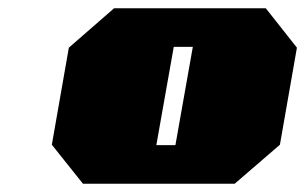

<svg xmlns="http://www.w3.org/2000/svg" viewBox="-20 -757 736 463"><path d="M180 -314 105 -408 146 -642 255 -737H621L696 -642L655 -408L546 -314ZM357 -407H403L445 -644H399Z"/></svg>

Font: Tomorrow Black
Style: Italic
Weight: 900
Italic angle: -10°
Designer: Tony de Marco, Monica Rizzolli
Foundry: Just in Type
Version: Version 2.002